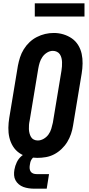

<svg xmlns="http://www.w3.org/2000/svg" viewBox="-20 -945 540 1159"><path d="M205 8Q175 8 146.5 1Q118 -6 95 -22.5Q72 -39 57.5 -63Q43 -87 36.5 -115Q30 -143 30.5 -173.5Q31 -204 36 -234L88 -548Q93 -574 101 -599Q109 -624 123.5 -647.5Q138 -671 158 -690Q178 -709 202.5 -721.5Q227 -734 252.5 -740Q278 -746 305 -746Q335 -746 363 -737.5Q391 -729 414 -713Q437 -697 452 -672.5Q467 -648 473 -620Q479 -592 478.5 -561.5Q478 -531 473 -501L421 -187Q417 -161 408.5 -136Q400 -111 386 -88Q372 -65 351.5 -45.5Q331 -26 307 -13.5Q283 -1 257 3.5Q231 8 205 8ZM208 -97Q226 -97 243.5 -107Q261 -117 272.5 -133Q284 -149 289.5 -167.5Q295 -186 299 -204L351 -518Q353 -531 354 -544Q355 -557 354.5 -570Q354 -583 351 -595Q348 -607 341.5 -617Q335 -627 323.5 -632.5Q312 -638 299 -638Q281 -638 264 -627.5Q247 -617 236 -601Q225 -585 219.5 -567Q214 -549 211 -531L159 -217Q156 -204 155 -191Q154 -178 154.5 -165.5Q155 -153 158 -141Q161 -129 167 -118.5Q173 -108 184 -102.5Q195 -97 208 -97ZM187 194Q170 194 153 191.5Q136 189 121 183.5Q106 178 93.5 167.5Q81 157 73.5 143Q66 129 65 112.5Q64 96 67 79Q71 56 81.5 34Q92 12 111 -4Q130 -20 153.5 -27Q177 -34 199 -34L194 0Q186 0 179.5 6.5Q173 13 169 20Q165 27 163 35Q161 43 160 51Q158 62 159 72.5Q160 83 165.5 91Q171 99 180.5 102.5Q190 106 201 106H276L262 194ZM190 -845V-925H490V-845Z"/></svg>

Font: Iosevka Curly Slab XBdObl
Style: Regular
Weight: 800
Italic angle: -9°
Monospace: yes
Designer: Belleve Invis
Foundry: Belleve Invis
Version: Version 11.1.0; ttfautohint (v1.8.3)